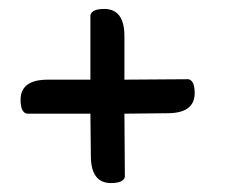

<svg xmlns="http://www.w3.org/2000/svg" viewBox="-20 -486 526 429"><path d="M40 -232Q26 -235 26 -263Q26 -308 87 -308H182V-452Q185 -466 213 -466Q258 -466 258 -405V-308L401 -309Q415 -306 415 -278Q415 -233 354 -233L258 -232L259 -91Q256 -77 228 -77Q183 -77 183 -138L182 -232Z"/></svg>

Font: Sofia
Style: Regular
Weight: 400
Designer: Paula Nazal and Daniel Hernndez
Foundry: Paula Nazal, Daniel Hernndez
Version: Version 1.001